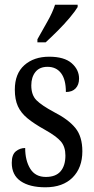

<svg xmlns="http://www.w3.org/2000/svg" viewBox="-20 -786 401 816"><path d="M173 10Q106 10 68 -16Q30 -42 30 -94Q30 -129 47.5 -143Q65 -157 87 -157Q87 -104 108.5 -69Q130 -34 175 -34Q217 -34 237.5 -58Q258 -82 258 -125Q258 -162 239 -184.5Q220 -207 170 -235Q125 -260 97 -283Q69 -306 56 -334.5Q43 -363 43 -405Q43 -473 83.5 -509Q124 -545 189 -545Q253 -545 284.5 -517.5Q316 -490 316 -452Q316 -426 301.5 -410.5Q287 -395 260 -395Q260 -448 239.5 -475Q219 -502 182 -502Q148 -502 130.5 -480Q113 -458 113 -423Q113 -382 135 -360Q157 -338 209 -310Q270 -279 300 -242.5Q330 -206 330 -143Q330 -73 288.5 -31.5Q247 10 173 10ZM139 -619Q160 -657 181.5 -694.5Q203 -732 214 -766H310V-756Q300 -739 277 -711.5Q254 -684 226 -656Q198 -628 174 -606H139Z"/></svg>

Font: Noto Serif Khmer ExtraCondensed
Style: Regular
Weight: 400
Width: 2
Designer: Danh Hong and the Monotype Design Team
Foundry: Monotype Imaging Inc.
Version: Version 2.004; ttfautohint (v1.8.4.7-5d5b)